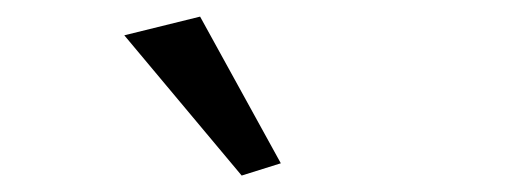

<svg xmlns="http://www.w3.org/2000/svg" viewBox="-20 -681 626 230"><path d="M269.5 -470.7 128.9 -638.7 219.7 -661.1 316.4 -485.4Z"/></svg>

Font: Crimson Pro Medium
Style: Regular
Weight: 500
Designer: Jacques Le Bailly
Foundry: Baron von Fonthausen
Version: Version 1.003